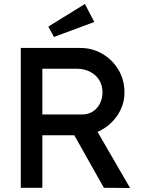

<svg xmlns="http://www.w3.org/2000/svg" viewBox="-20 -940 735 961"><path d="M84 0V-700H382Q442 -700 492.5 -670.5Q543 -641 573 -590.5Q603 -540 603 -477Q603 -420 573 -371Q543 -322 493 -292.5Q443 -263 382 -263H192V0ZM500 0 322 -316 433 -341 631 1ZM192 -367H392Q421 -367 444 -381.5Q467 -396 480 -421.5Q493 -447 493 -478Q493 -513 476.5 -539.5Q460 -566 430.5 -581Q401 -596 364 -596H192ZM250 -755 222 -807 405 -920 452 -830Z"/></svg>

Font: Our Lexend
Style: Regular
Weight: 400
Designer: Bonnie Shaver-Troup, Thomas Jockin
Foundry: Lexend
Version: Version 1.007